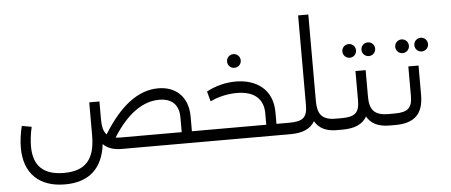

<svg xmlns="http://www.w3.org/2000/svg" viewBox="-57 -874 2818 1201"><g transform="rotate(-5 1352.0 -273.0)"><path d="M1125 -72V-164C1125 -288 1049 -358 938 -358C814 -358 699 -273 592 -99C572 -119 565 -151 565 -194V-308H501V-101C501 51 440 118 306 118C177 118 114 57 114 -65C114 -99 119 -144 129 -187L68 -198C56 -152 50 -103 50 -62C50 99 144 190 306 190C457 190 544 111 562 -41C588 -14 626 0 679 0H1217C1232 0 1237 -15 1237 -36C1237 -58 1232 -72 1217 -72ZM679 -72C667 -72 656 -73 646 -74C740 -224 840 -286 938 -286C1018 -286 1061 -244 1061 -164V-72Z M1425 -444C1449 -444 1468 -463 1468 -487C1468 -511 1449 -530 1425 -530C1401 -530 1382 -511 1382 -487C1382 -463 1401 -444 1425 -444ZM1656 -72V-144C1656 -294 1548 -358 1425 -358C1363 -358 1296 -342 1241 -311L1258 -248C1309 -273 1369 -286 1425 -286C1533 -286 1592 -236 1592 -144V-72H1217C1202 -72 1197 -58 1197 -36C1197 -15 1202 0 1217 0H1736C1751 0 1756 -15 1756 -36C1756 -58 1751 -72 1736 -72Z M2028 -72C1939 -72 1914 -113 1914 -194V-736H1850V-174C1850 -97 1824 -72 1738 -72H1736C1721 -72 1716 -58 1716 -36C1716 -15 1721 0 1736 0H1738C1814 0 1864 -22 1891 -68C1916 -24 1960 0 2028 0C2043 0 2048 -15 2048 -36C2048 -58 2043 -72 2028 -72Z M2149 -444C2173 -444 2192 -463 2192 -487C2192 -511 2173 -530 2149 -530C2125 -530 2106 -511 2106 -487C2106 -463 2125 -444 2149 -444ZM2269 -444C2293 -444 2312 -463 2312 -487C2312 -511 2293 -530 2269 -530C2245 -530 2226 -511 2226 -487C2226 -463 2245 -444 2269 -444ZM2360 -72C2266 -72 2241 -113 2241 -194V-358H2177V-174C2177 -97 2150 -72 2065 -72H2028C2013 -72 2008 -58 2008 -36C2008 -15 2013 0 2028 0H2065C2141 0 2191 -22 2218 -69C2243 -24 2289 0 2360 0C2375 0 2380 -15 2380 -36C2380 -58 2375 -72 2360 -72Z M2481 -444C2505 -444 2524 -463 2524 -487C2524 -511 2505 -530 2481 -530C2457 -530 2438 -511 2438 -487C2438 -463 2457 -444 2481 -444ZM2601 -530C2577 -530 2558 -511 2558 -487C2558 -463 2577 -444 2601 -444C2625 -444 2644 -463 2644 -487C2644 -511 2625 -530 2601 -530ZM2509 -174C2509 -97 2482 -72 2397 -72H2360C2345 -72 2340 -58 2340 -36C2340 -15 2345 0 2360 0H2397C2516 0 2573 -54 2573 -174V-358H2509Z"/></g></svg>

Font: UULA Sans
Style: Regular
Weight: 400
Designer: Mohamed Gaber, Laura Garcia Mut
Foundry: Kief Type Foundry
Version: Version 3.006;hotconv 1.0.109;makeotfexe 2.5.65596